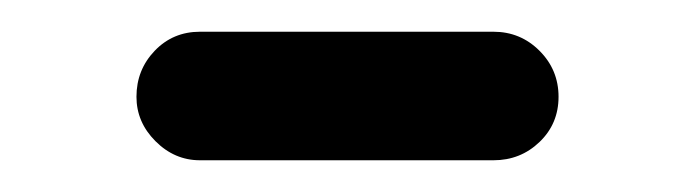

<svg xmlns="http://www.w3.org/2000/svg" viewBox="-20 -363 438 121"><path d="M106 -262Q90 -262 78 -274Q66 -286 66 -302Q66 -319 77.5 -331Q89 -343 106 -343H291Q308 -343 320 -331Q332 -319 332 -302Q332 -285 320 -273.5Q308 -262 291 -262Z"/></svg>

Font: Huninn
Style: Regular
Weight: 400
Designer: justfont
Foundry: justfont
Version: Version 1.003